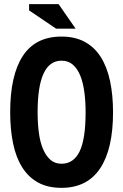

<svg xmlns="http://www.w3.org/2000/svg" viewBox="-20 -890 593 924"><path d="M29 -350Q29 -528 90 -621Q151 -714 276 -714Q341 -714 388 -688.5Q435 -663 465 -615.5Q495 -568 509.5 -500.5Q524 -433 524 -350Q524 -172 461.5 -79Q399 14 276 14Q210 14 163.5 -11.5Q117 -37 87 -84.5Q57 -132 43 -199.5Q29 -267 29 -350ZM161 -350Q161 -297 167 -251.5Q173 -206 187 -173Q201 -140 222.5 -121Q244 -102 276 -102Q334 -102 363 -161Q392 -220 392 -350Q392 -401 386 -446.5Q380 -492 366.5 -525.5Q353 -559 331 -578.5Q309 -598 276 -598Q161 -598 161 -350ZM344 -752H250L120 -840V-870H262Z"/></svg>

Font: PT Sans Narrow
Style: Bold
Weight: 700
Width: 3
Designer: A.Korolkova, O.Umpeleva, V.Yefimov
Foundry: ParaType Ltd
Version: Version 2.003W OFL